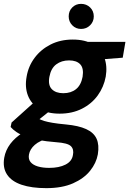

<svg xmlns="http://www.w3.org/2000/svg" viewBox="-54 -743 670 995"><path d="M186 232Q110 232 58 214.5Q6 197 -17.5 161.5Q-41 126 -32 74Q-25 35 -0.5 2.5Q24 -30 64.5 -55.5Q105 -81 160 -99L205 -29Q152 -15 126.5 7.5Q101 30 96 58Q92 82 104.5 97Q117 112 142 119.5Q167 127 201 127Q252 127 285.5 110Q319 93 324 60Q330 31 313.5 14.5Q297 -2 237 -6Q185 -10 145.5 -17.5Q106 -25 78 -35.5Q50 -46 31 -59Q12 -72 1 -85L6 -108L134 -223L234 -192L76 -66L130 -139Q139 -132 149 -126.5Q159 -121 175.5 -116Q192 -111 218.5 -106.5Q245 -102 288 -98Q353 -92 392.5 -74Q432 -56 446.5 -24Q461 8 453 57Q445 102 413 142Q381 182 324.5 207Q268 232 186 232ZM255 -154Q191 -154 149 -179.5Q107 -205 90.5 -248.5Q74 -292 84 -346Q93 -400 125.5 -443.5Q158 -487 208.5 -512.5Q259 -538 323 -538Q388 -538 429.5 -512.5Q471 -487 487 -443.5Q503 -400 494 -346Q484 -292 452.5 -248.5Q421 -205 370.5 -179.5Q320 -154 255 -154ZM274 -260Q314 -260 340 -281Q366 -302 374 -345Q381 -389 362 -409.5Q343 -430 304 -430Q265 -430 237.5 -409.5Q210 -389 202 -345Q194 -302 214.5 -281Q235 -260 274 -260ZM392 -429 388 -526H596L582 -444ZM366 -593Q339 -593 320.5 -612Q302 -631 302 -658Q302 -686 320.5 -704.5Q339 -723 366 -723Q394 -723 413 -704.5Q432 -686 432 -658Q432 -631 413 -612Q394 -593 366 -593Z"/></svg>

Font: DM Sans 9pt ExtraBold
Style: Italic
Weight: 800
Italic angle: -10°
Version: Version 4.004;gftools[0.9.30]